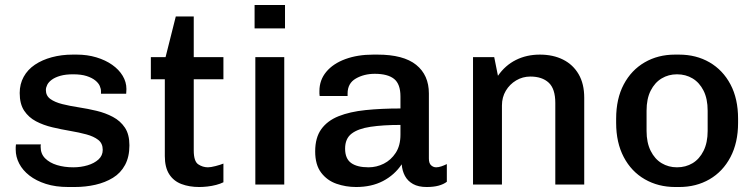

<svg xmlns="http://www.w3.org/2000/svg" viewBox="-20 -740 3032 770"><path d="M254 10Q203 10 164 -2.5Q125 -15 98 -36Q71 -57 57 -84Q43 -111 43 -140Q43 -146 43 -150Q43 -154 44 -161H144Q143 -158 143 -155.5Q143 -153 143 -151Q143 -123 161 -105Q179 -87 208.5 -78Q238 -69 274 -69Q304 -69 331 -77Q358 -85 375 -100.5Q392 -116 392 -139Q392 -165 374 -179Q356 -193 326.5 -201Q297 -209 261.5 -215Q226 -221 190 -229.5Q154 -238 124.5 -253.5Q95 -269 77 -296Q59 -323 59 -367Q59 -403 75 -432Q91 -461 120 -480.5Q149 -500 188 -510.5Q227 -521 272 -521H288Q330 -521 366.5 -510Q403 -499 430 -480Q457 -461 472 -436Q487 -411 487 -383Q487 -378 486.5 -372Q486 -366 486 -364H385V-374Q385 -384 380 -395.5Q375 -407 362 -417.5Q349 -428 327.5 -435Q306 -442 273 -442Q243 -442 222 -436Q201 -430 188 -420.5Q175 -411 169.5 -400Q164 -389 164 -379Q164 -356 182 -343Q200 -330 230 -322.5Q260 -315 296 -309.5Q332 -304 367.5 -295.5Q403 -287 433 -271Q463 -255 481 -228Q499 -201 499 -157Q499 -111 481.5 -78.5Q464 -46 433 -27Q402 -8 362.5 1Q323 10 279 10Z M779 10Q739 10 707.5 -2Q676 -14 658.5 -41.5Q641 -69 641 -114V-422H585V-511H644L685 -674H757V-511H876V-422H757V-137Q757 -93 775 -81Q793 -69 814 -69Q825 -69 844.5 -74Q864 -79 876 -84V-9Q864 -3 847 1.5Q830 6 812 8Q794 10 779 10Z M1004 0V-511H1120V0ZM1001 -626V-720H1123V-626Z M1408 10Q1367 10 1329.5 -3Q1292 -16 1268 -47.5Q1244 -79 1244 -133Q1244 -188 1268.5 -222Q1293 -256 1338 -274Q1383 -292 1446 -298.5Q1509 -305 1586 -305V-353Q1586 -403 1560.5 -423.5Q1535 -444 1483 -444Q1440 -444 1407 -425Q1374 -406 1374 -365V-355H1262Q1261 -359 1261 -364.5Q1261 -370 1261 -375Q1261 -419 1288.5 -452Q1316 -485 1365 -503Q1414 -521 1477 -521H1494Q1598 -521 1649 -480Q1700 -439 1700 -365V-104Q1700 -85 1709 -77Q1718 -69 1729 -69Q1739 -69 1750.5 -73Q1762 -77 1772 -82V-11Q1759 -1 1739 4.5Q1719 10 1691 10Q1658 10 1636.5 -2Q1615 -14 1604 -34.5Q1593 -55 1591 -81Q1562 -38 1516 -14Q1470 10 1408 10ZM1458 -69Q1490 -69 1519 -83.5Q1548 -98 1567 -127Q1586 -156 1586 -200V-239Q1516 -239 1466 -231.5Q1416 -224 1390 -204Q1364 -184 1364 -144Q1364 -104 1388 -86.5Q1412 -69 1458 -69Z M1877 0V-511H1962L1977 -436Q2006 -478 2049 -499.5Q2092 -521 2145 -521Q2198 -521 2238 -501Q2278 -481 2300.5 -442.5Q2323 -404 2323 -348V0H2207V-327Q2207 -384 2180.5 -408.5Q2154 -433 2107 -433Q2076 -433 2050 -417.5Q2024 -402 2008.5 -376Q1993 -350 1993 -317V0Z M2688 10Q2620 10 2566 -21Q2512 -52 2481.5 -110Q2451 -168 2451 -247V-264Q2451 -344 2481.5 -401.5Q2512 -459 2565.5 -490Q2619 -521 2687 -521H2703Q2772 -521 2825.5 -490Q2879 -459 2909.5 -401.5Q2940 -344 2940 -264V-247Q2940 -168 2909.5 -110Q2879 -52 2825.5 -21Q2772 10 2704 10ZM2695 -69Q2730 -69 2757.5 -85.5Q2785 -102 2801.5 -135Q2818 -168 2818 -215V-296Q2818 -344 2801.5 -376.5Q2785 -409 2757.5 -425.5Q2730 -442 2695 -442Q2661 -442 2633.5 -425.5Q2606 -409 2589.5 -376.5Q2573 -344 2573 -296V-215Q2573 -168 2589.5 -135Q2606 -102 2633.5 -85.5Q2661 -69 2695 -69Z"/></svg>

Font: Chivo Medium Medium
Style: Regular
Weight: 500
Version: Version 2.002